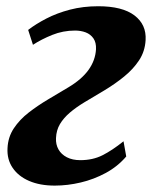

<svg xmlns="http://www.w3.org/2000/svg" viewBox="-20 -570 478 600"><path d="M151 10Q105 10 71.2 -4.5Q37.5 -19 19.5 -45.5Q1.5 -72 3.5 -107Q5 -141.5 23.2 -169Q41.5 -196.5 70 -218.5Q98.5 -240.5 131 -259.8Q163.5 -279 193.5 -297Q235.5 -322 256.8 -351.8Q278 -381.5 280 -416Q281 -437 272 -450Q263 -463 247.8 -468.8Q232.5 -474.5 214.5 -474.5Q177 -474.5 143 -460.8Q109 -447 83 -430L68 -476.5Q92 -495 124.8 -512Q157.5 -529 198.5 -539.8Q239.5 -550.5 287 -550.5Q362.5 -550.5 400.2 -521.8Q438 -493 435 -444.5Q433 -409.5 414.8 -381.8Q396.5 -354 368.2 -331Q340 -308 307.2 -288.2Q274.5 -268.5 244 -250.5Q217.5 -234.5 198 -217.8Q178.5 -201 167.2 -182Q156 -163 155 -138.5Q154 -118.5 162.8 -103Q171.5 -87.5 189 -78.5Q206.5 -69.5 231 -69.5Q270 -69.5 300.2 -84.8Q330.5 -100 366 -128.5L374.5 -81Q347.5 -49.5 310.5 -29.5Q273.5 -9.5 232.5 0.2Q191.5 10 151 10Z"/></svg>

Font: Merriweather 60pt ExtraBold
Style: Italic
Weight: 800
Italic angle: -7.8°
Version: Version 2.101